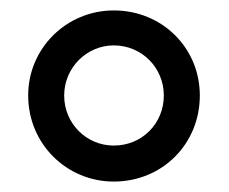

<svg xmlns="http://www.w3.org/2000/svg" viewBox="-20 -828 438 368"><path d="M198 -480C291 -480 363 -552 363 -645C363 -736 291 -808 198 -808C108 -808 34 -736 34 -645C34 -552 108 -480 198 -480ZM103 -645C103 -698 146 -741 198 -741C252 -741 294 -698 294 -645C294 -591 252 -549 198 -549C146 -549 103 -591 103 -645Z"/></svg>

Font: Vanilla Cream DemiBold
Style: Regular
Weight: 600
Designer: Jeremy Tribby, Jinavaṁso
Foundry: Tribby Type
Version: Version 1.422;Glyphs 3.1.2 (3151)